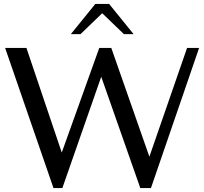

<svg xmlns="http://www.w3.org/2000/svg" viewBox="-20 -943 1034 973"><path d="M6 -700H114L293 -170L483 -700H544L737 -149L928 -700H989L745 10H691L493 -554L296 10H251ZM463 -923H533L657 -770H608L498 -876L388 -770H339Z"/></svg>

Font: Fahkwang
Style: Regular
Weight: 400
Version: Version 1.000; ttfautohint (v1.6)